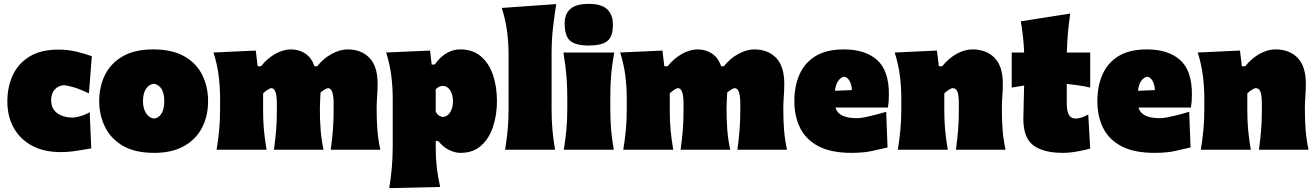

<svg xmlns="http://www.w3.org/2000/svg" viewBox="-20 -773 6794 991"><path d="M293 12Q206.5 12 145 -21.2Q83.5 -54.5 50.8 -113.2Q18 -172 18 -249Q18 -326.5 47 -387Q76 -447.5 134.2 -482.2Q192.5 -517 281 -517Q331.5 -517 376.8 -505.8Q422 -494.5 454 -483L439 -291Q392 -313.5 358.2 -323.2Q324.5 -333 308 -333Q281 -331 262.5 -311.2Q244 -291.5 244 -256Q244 -212.5 274.2 -189.8Q304.5 -167 353 -166Q369 -166 394.5 -173.2Q420 -180.5 443 -194L451 -7Q420.5 -2 377.8 5Q335 12 293 12Z M776 16Q675 16 612.5 -21.5Q550 -59 521 -120Q492 -181 492 -251Q492 -326 522 -386.5Q552 -447 613.8 -482.5Q675.5 -518 771 -518Q869 -518 931.5 -482.2Q994 -446.5 1024 -386Q1054 -325.5 1054 -251Q1054 -174 1022.8 -113.8Q991.5 -53.5 929.5 -18.8Q867.5 16 776 16ZM775 -161Q800 -164 814 -187.8Q828 -211.5 828 -251Q828 -329 775 -341Q748 -337.5 733 -313.8Q718 -290 718 -251Q718 -213.5 733.8 -188.8Q749.5 -164 775 -161Z M1098 0Q1106.5 -52 1111.2 -101Q1116 -150 1116 -213V-263Q1116 -322.5 1108.8 -381.2Q1101.5 -440 1082 -502L1300 -512L1310 -431H1327Q1359.5 -471.5 1400.8 -494.8Q1442 -518 1481 -518Q1523.5 -518 1555.5 -496.8Q1587.5 -475.5 1603.5 -431H1617Q1649.5 -471.5 1692.2 -494.8Q1735 -518 1774 -518Q1844.5 -518 1886.8 -474.5Q1929 -431 1929 -341Q1929 -308 1926.5 -275.2Q1924 -242.5 1924 -213Q1924 -150 1928 -101Q1932 -52 1943 0H1687Q1694 -52 1698 -99.5Q1702 -147 1702 -200V-238Q1702 -318 1673 -318Q1667.5 -318 1655.5 -310.8Q1643.5 -303.5 1634.5 -295.5Q1633.5 -274 1632.2 -253Q1631 -232 1631 -213Q1631 -150 1635 -101Q1639 -52 1650 0H1394Q1401 -52 1405 -99.5Q1409 -147 1409 -200V-238Q1409 -318 1380 -318Q1374 -318 1360.2 -309Q1346.5 -300 1338 -291V-200Q1338 -147 1342.5 -99.5Q1347 -52 1356 0Z M1989 198Q1997.5 146 2002.2 94Q2007 42 2007 -21V-263Q2007 -322.5 1999.8 -381.2Q1992.5 -440 1973 -502L2200 -512L2208 -440H2224Q2279.5 -518 2356 -518Q2420 -518 2462 -482.2Q2504 -446.5 2524.5 -386Q2545 -325.5 2545 -251Q2545 -181.5 2525.2 -120.5Q2505.5 -59.5 2464 -21.8Q2422.5 16 2357 16Q2328.5 16 2298.5 1.5Q2268.5 -13 2242 -45H2229V-8Q2229 45 2234.5 92.5Q2240 140 2252 192ZM2266 -169Q2291 -171.5 2304.5 -195.2Q2318 -219 2318 -249Q2318 -281.5 2304.8 -304.8Q2291.5 -328 2266 -330Q2244 -328.5 2229 -312V-197Q2240 -173 2266 -169Z M2587 0Q2595.5 -52 2600.2 -101Q2605 -150 2605 -213V-493Q2605 -552.5 2597.2 -611.2Q2589.5 -670 2570 -732L2851 -752Q2841.5 -694.5 2834.2 -629.8Q2827 -565 2827 -493V-213Q2827 -150 2831.5 -101Q2836 -52 2845 0Z M2890 0Q2898.5 -52 2903.2 -101Q2908 -150 2908 -213V-263Q2908 -318 2905.2 -358.8Q2902.5 -399.5 2898 -433.5Q2893.5 -467.5 2888 -502H3150Q3144 -467.5 3139.5 -433.5Q3135 -399.5 3132.5 -358.8Q3130 -318 3130 -263V-213Q3130 -150 3134.5 -101Q3139 -52 3148 0ZM3018.5 -538Q2953.5 -538 2924 -561.5Q2894.5 -585 2894.5 -653Q2894.5 -701 2924 -727Q2953.5 -753 3019.5 -753Q3085 -753 3114.2 -725Q3143.5 -697 3143.5 -646Q3143.5 -583 3114 -560.5Q3084.5 -538 3018.5 -538Z M3197 0Q3205.5 -52 3210.2 -101Q3215 -150 3215 -213V-263Q3215 -322.5 3207.8 -381.2Q3200.5 -440 3181 -502L3399 -512L3409 -431H3426Q3458.5 -471.5 3499.8 -494.8Q3541 -518 3580 -518Q3622.5 -518 3654.5 -496.8Q3686.5 -475.5 3702.5 -431H3716Q3748.5 -471.5 3791.2 -494.8Q3834 -518 3873 -518Q3943.5 -518 3985.8 -474.5Q4028 -431 4028 -341Q4028 -308 4025.5 -275.2Q4023 -242.5 4023 -213Q4023 -150 4027 -101Q4031 -52 4042 0H3786Q3793 -52 3797 -99.5Q3801 -147 3801 -200V-238Q3801 -318 3772 -318Q3766.5 -318 3754.5 -310.8Q3742.5 -303.5 3733.5 -295.5Q3732.5 -274 3731.2 -253Q3730 -232 3730 -213Q3730 -150 3734 -101Q3738 -52 3749 0H3493Q3500 -52 3504 -99.5Q3508 -147 3508 -200V-238Q3508 -318 3479 -318Q3473 -318 3459.2 -309Q3445.5 -300 3437 -291V-200Q3437 -147 3441.5 -99.5Q3446 -52 3455 0Z M4375 16Q4270 16 4205 -18Q4140 -52 4110 -112.2Q4080 -172.5 4080 -251Q4080 -329.5 4107 -389.8Q4134 -450 4190.2 -484Q4246.5 -518 4335 -518Q4446 -518 4507 -463.5Q4568 -409 4568 -288Q4568 -266.5 4566.8 -250.2Q4565.5 -234 4563 -218H4292Q4300 -190.5 4327 -176.8Q4354 -163 4404 -163Q4419.5 -163 4445.8 -168.2Q4472 -173.5 4501 -181Q4530 -188.5 4554 -196L4561 -12Q4528 -4.5 4483.5 5.8Q4439 16 4375 16ZM4337 -377Q4321 -374.5 4307.5 -357Q4294 -339.5 4289.5 -304.5L4377 -308Q4375.5 -338.5 4364 -357Q4352.5 -375.5 4337 -377Z M4614 0Q4622.5 -52 4627.2 -101Q4632 -150 4632 -213V-263Q4632 -322.5 4624.8 -381.2Q4617.5 -440 4598 -502L4816 -512L4826 -431H4843Q4875.5 -471.5 4917 -494.8Q4958.5 -518 4999 -518Q5071 -518 5113.5 -474.5Q5156 -431 5156 -341Q5156 -308 5153.5 -275.2Q5151 -242.5 5151 -213Q5151 -150 5155 -101Q5159 -52 5170 0H4914Q4921 -52 4925 -99.5Q4929 -147 4929 -200V-238Q4929 -279.5 4922 -298.8Q4915 -318 4897 -318Q4890.5 -318 4876.5 -309Q4862.5 -300 4854 -291V-200Q4854 -147 4858.5 -99.5Q4863 -52 4872 0Z M5466 16Q5366.5 16 5314.2 -22.2Q5262 -60.5 5262 -160Q5262 -190 5263.5 -229.2Q5265 -268.5 5266 -331.5L5202 -321V-502H5266Q5264.5 -546 5260 -584.2Q5255.5 -622.5 5249 -663L5504 -703Q5496.5 -652.5 5492.2 -605Q5488 -557.5 5486.5 -502H5607V-321Q5576.5 -328 5546 -332.5Q5515.5 -337 5486 -340V-237Q5486 -200.5 5496.8 -180.8Q5507.5 -161 5533 -161Q5558 -161 5597 -182L5607 -6Q5584 0.5 5543.5 8.2Q5503 16 5466 16Z M5939 16Q5834 16 5769 -18Q5704 -52 5674 -112.2Q5644 -172.5 5644 -251Q5644 -329.5 5671 -389.8Q5698 -450 5754.2 -484Q5810.5 -518 5899 -518Q6010 -518 6071 -463.5Q6132 -409 6132 -288Q6132 -266.5 6130.8 -250.2Q6129.5 -234 6127 -218H5856Q5864 -190.5 5891 -176.8Q5918 -163 5968 -163Q5983.5 -163 6009.8 -168.2Q6036 -173.5 6065 -181Q6094 -188.5 6118 -196L6125 -12Q6092 -4.5 6047.5 5.8Q6003 16 5939 16ZM5901 -377Q5885 -374.5 5871.5 -357Q5858 -339.5 5853.5 -304.5L5941 -308Q5939.5 -338.5 5928 -357Q5916.5 -375.5 5901 -377Z M6178 0Q6186.5 -52 6191.2 -101Q6196 -150 6196 -213V-263Q6196 -322.5 6188.8 -381.2Q6181.5 -440 6162 -502L6380 -512L6390 -431H6407Q6439.5 -471.5 6481 -494.8Q6522.5 -518 6563 -518Q6635 -518 6677.5 -474.5Q6720 -431 6720 -341Q6720 -308 6717.5 -275.2Q6715 -242.5 6715 -213Q6715 -150 6719 -101Q6723 -52 6734 0H6478Q6485 -52 6489 -99.5Q6493 -147 6493 -200V-238Q6493 -279.5 6486 -298.8Q6479 -318 6461 -318Q6454.5 -318 6440.5 -309Q6426.5 -300 6418 -291V-200Q6418 -147 6422.5 -99.5Q6427 -52 6436 0Z"/></svg>

Font: Commissioner Flair Black
Style: Regular
Weight: 900
Designer: Kostas Bartsokas
Foundry: Kostas Bartsokas
Version: Version 1.000; ttfautohint (v1.8.3)